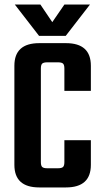

<svg xmlns="http://www.w3.org/2000/svg" viewBox="-20 -820 451 841"><path d="M378 -422H262V-520Q262 -536 256 -541.5Q250 -547 234 -547H187Q171 -547 165 -541.5Q159 -536 159 -520V-110Q159 -94 165 -88.5Q171 -83 187 -83H234Q250 -83 256 -88.5Q262 -94 262 -110V-206H378V-98Q378 1 269 1H152Q43 1 43 -98V-532Q43 -631 152 -631H269Q378 -631 378 -532ZM268 -663H151L45 -800H157L209 -723L262 -800H374Z"/></svg>

Font: Teko Medium
Style: Regular
Weight: 500
Designer: Manushi Parikh, Jonny Pinhorn
Foundry: Indian Type Foundry
Version: Version 1.106;PS 1.0;hotconv 1.0.78;makeotf.lib2.5.61930; tt